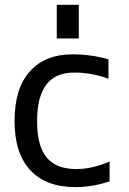

<svg xmlns="http://www.w3.org/2000/svg" viewBox="-20 -759 533 791"><path d="M213.9 -600.6V-739.3H304.7V-600.6ZM132.8 -260.7Q132.8 -157.2 172.4 -109.9Q211.9 -62.5 293.9 -62.5Q360.4 -62.5 431.6 -93.8V-11.7Q356.4 12.7 289.1 11.7Q169.9 11.7 105 -57.6Q40 -127 40 -260.7Q40 -394.5 103 -464.8Q166 -535.2 279.3 -535.2Q354.5 -535.2 426.8 -514.6V-434.6Q354.5 -460.9 284.2 -460Q132.8 -460 132.8 -260.7Z"/></svg>

Font: irohakakuC Regular
Style: Regular
Weight: 400
Designer: [Source Han Sans]
Ryoko NISHIZUKA Ë•øÂ°öÊ∂ºÂ≠ê (kana & ideographs); Paul D. Hunt (Latin, Greek & Cyrillic); Wenlong ZHAN
Version: Version 1.001.20160904